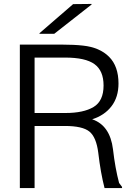

<svg xmlns="http://www.w3.org/2000/svg" viewBox="-20 -957 677 977"><path d="M601 -6V0H512Q492 -77 480 -180Q470 -259 435 -287.5Q400 -316 310 -316H156V0H81V-730H297Q358 -730 402 -725Q487 -716 535 -668Q583 -620 583 -532Q583 -463 547.5 -416.5Q512 -370 449 -350Q540 -319 555 -197Q566 -101 586 -26ZM156 -382H313Q405 -382 456 -412.5Q507 -443 507 -522Q507 -597 461 -630.5Q415 -664 312 -664H156ZM181 -785V-788L352 -936L446 -937V-934L256 -785Z"/></svg>

Font: Nacelle Light
Style: Regular
Weight: 300
Designer: Sora Sagano
Foundry: Sora Sagano
Version: Version 1.000;FEAKit 1.0